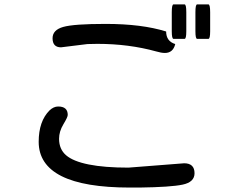

<svg xmlns="http://www.w3.org/2000/svg" viewBox="-20 -804 1040 865"><path d="M769.5 -605.5Q759.8 -565.4 722.7 -565.4Q707 -565.4 683.6 -572.3Q560.5 -606.4 418.9 -606.4L374 -605.5L254.9 -590.8Q216.8 -590.8 216.8 -631.8Q216.8 -668.9 264.6 -682.6Q312.5 -696.3 456.1 -696.3Q619.1 -696.3 728.5 -662.1Q728.5 -618.2 769.5 -605.5ZM860.4 -749Q860.4 -784.2 868.2 -784.2H918.9Q926.8 -784.2 926.8 -749V-663.1Q926.8 -628.9 918.9 -628.9H868.2Q860.4 -628.9 860.4 -663.1V-749ZM809.6 -68.4Q856.4 -68.4 856.4 -23.4Q856.4 16.6 802.7 27.8Q749 39.1 607.4 41H565.4Q359.4 41 256.8 -10.7Q154.3 -62.5 154.3 -165Q154.3 -257.8 203.1 -306.6Q221.7 -324.2 242.2 -324.2Q285.2 -324.2 285.2 -286.1Q285.2 -276.4 265.6 -244.1Q246.1 -211.9 246.1 -178.7Q246.1 -131.8 277.8 -104.5Q309.6 -77.1 379.9 -63Q450.2 -48.8 558.6 -48.8L809.6 -68.4ZM753.9 -749Q753.9 -784.2 761.7 -784.2H811.5Q819.3 -784.2 819.3 -749V-663.1Q819.3 -628.9 811.5 -628.9H761.7Q753.9 -628.9 753.9 -663.1V-749Z"/></svg>

Font: YuPearl-Regular
Style: Regular
Weight: 400
Designer: Max Yao
Foundry: Max-Everyday
Version: Version 1.011; ttfautohint (v1.8.3)